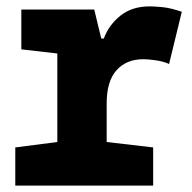

<svg xmlns="http://www.w3.org/2000/svg" viewBox="-20 -583 603 603"><path d="M28 0V-120L160 -137V-415L47 -428V-553H276L298 -462H306Q322 -505 358.5 -534Q395 -563 450 -563Q465 -563 490.5 -560.5Q516 -558 551 -546L511 -382Q494 -390 470 -393.5Q446 -397 430 -397Q377 -397 346 -362.5Q315 -328 315 -258V-137L461 -120V0Z"/></svg>

Font: Noto Sans Mono SemiCondensed Black
Style: Regular
Weight: 900
Width: 4
Designer: Monotype Design Team
Foundry: Monotype Imaging Inc.
Version: Version 2.014; ttfautohint (v1.8.4.7-5d5b)